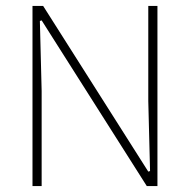

<svg xmlns="http://www.w3.org/2000/svg" viewBox="-20 -630 643 650"><path d="M90 -610H126L482 -49L488 -51L482 -288V-610H513V0H477L121 -561L115 -559L121 -322V0H90Z"/></svg>

Font: Athiti ExtraLight
Style: Regular
Weight: 275
Designer: CadsonDemak Team
Foundry: CadsonDemak
Version: Version 1.033